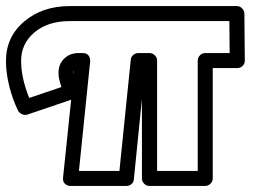

<svg xmlns="http://www.w3.org/2000/svg" viewBox="-114 -592 867 637"><path d="M-94.2 -388.2Q-94.7 -468.8 -34.2 -520.3Q26.4 -571.8 117.2 -571.8H671.9Q682.1 -571.8 689.5 -564Q696.8 -556.2 696.8 -546.9L698.2 -391.1Q698.2 -380.4 690.9 -373.3Q683.6 -366.2 672.9 -366.2H591.8V0Q591.8 10.7 584 17.8Q576.2 24.9 566.9 24.9H381.8Q371.1 24.9 364 17.1Q356.9 9.3 356.9 0V-263.2L330.1 2.9Q329.6 12.7 322 18.8Q314.5 24.9 305.2 24.9H120.1Q109.9 24.9 101.8 18.1Q93.8 11.2 95.2 -2.9L122.1 -261.2L-22.9 -211.9Q-31.7 -209 -41 -213.1Q-50.3 -217.3 -54.2 -225.1Q-72.3 -262.2 -83.3 -306.4Q-94.2 -350.6 -94.2 -388.2ZM-43.9 -388.2Q-43.9 -334 -17.1 -267.1L89.8 -303.2Q80.1 -331.5 80.1 -349.1Q79.6 -378.4 98.6 -397.2Q117.7 -416 147 -416H160.2Q174.3 -416 180.2 -407.2Q186 -398.4 185.1 -388.2L147.9 -24.9H282.2L319.8 -394Q320.8 -403.3 328.1 -409.7Q335.4 -416 345.2 -416H381.8Q391.1 -416 399.2 -408.9Q407.2 -401.9 407.2 -391.1V-24.9H542V-391.1Q542 -400.4 549.1 -408.2Q556.2 -416 566.9 -416H647.9L647 -522H117.2Q43.9 -522 -0.5 -483.9Q-44.9 -445.8 -43.9 -388.2ZM129.9 -346.2 131.8 -358.9Q129.9 -355 129.9 -351.1Z"/></svg>

Font: Trueno Black Outline
Style: Regular
Weight: 900
Width: 6
Designer: Julieta Ulanovsky
Foundry: Julieta Ulanovsky
Version: Version 3.001b | FøM Fix